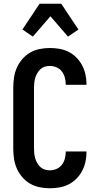

<svg xmlns="http://www.w3.org/2000/svg" viewBox="-20 -1000 540 1028"><path d="M247 8Q220 8 192.5 2.5Q165 -3 141.5 -16.5Q118 -30 99.5 -51.5Q81 -73 70 -98Q59 -123 55 -150.5Q51 -178 51 -205V-530Q51 -557 55 -584.5Q59 -612 70 -637Q81 -662 99.5 -683.5Q118 -705 141.5 -718.5Q165 -732 192.5 -737.5Q220 -743 247 -743Q273 -743 298.5 -738.5Q324 -734 347 -722.5Q370 -711 388.5 -692.5Q407 -674 419 -651.5Q431 -629 437 -603.5Q443 -578 443 -552V-546H332V-549Q332 -567 327 -585Q322 -603 311 -617.5Q300 -632 282.5 -639.5Q265 -647 247 -647Q233 -647 220 -643Q207 -639 197 -630Q187 -621 180 -609Q173 -597 169 -584Q165 -571 163.5 -557.5Q162 -544 162 -530V-205Q162 -191 163.5 -177.5Q165 -164 169 -151Q173 -138 180 -126Q187 -114 197 -105Q207 -96 220 -92Q233 -88 247 -88Q265 -88 282.5 -95.5Q300 -103 311 -117.5Q322 -132 327 -150Q332 -168 332 -186V-189H443V-183Q443 -157 437 -131.5Q431 -106 419 -83.5Q407 -61 388.5 -42.5Q370 -24 347 -12.5Q324 -1 298.5 3.5Q273 8 247 8ZM156 -804 100 -842 192 -980H308L369 -888L400 -842L344 -804L250 -913Z"/></svg>

Font: Iosevka Term Curly
Style: Bold
Weight: 700
Designer: Belleve Invis
Foundry: Belleve Invis
Version: Version 32.3.0